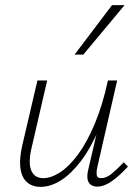

<svg xmlns="http://www.w3.org/2000/svg" viewBox="-20 -724 546 749"><path d="M138 5Q116 5 98.5 -4Q81 -13 70.5 -32Q60 -51 58.5 -81Q57 -111 66 -153L126 -410H164L105 -155Q89 -91 101.5 -60Q114 -29 149 -29Q179 -29 214 -51.5Q249 -74 284 -121Q319 -168 349.5 -240.5Q380 -313 401 -410H425Q401 -302 367 -223Q333 -144 294 -93.5Q255 -43 215.5 -19Q176 5 138 5ZM359 4Q344 4 334 -3.5Q324 -11 321.5 -25.5Q319 -40 324 -61L405 -410H437L359 -69Q355 -48 358 -38.5Q361 -29 374 -29Q395 -29 416 -46.5Q437 -64 463 -91L479 -74Q446 -38 416 -17Q386 4 359 4ZM271 -511 417 -704H466L305 -511Z"/></svg>

Font: Ysabeau Office ExtraLight
Style: Italic
Weight: 250
Italic angle: -12°
Designer: Christian Thalmann (Catharsis Fonts)
Version: Version 2.001;gftools[0.9.30]; featfreeze: tnum,lnum,ss02